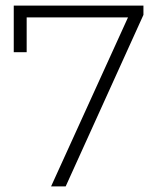

<svg xmlns="http://www.w3.org/2000/svg" viewBox="-20 -664 568 684"><path d="M491 -644V-611L214 0H162L436 -602H75V-478H29V-644Z"/></svg>

Font: Montserrat Ace
Style: Light
Weight: 300
Designer: Julieta Ulanovsky
Foundry: Julieta Ulanovsky
Version: Version 1